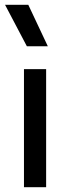

<svg xmlns="http://www.w3.org/2000/svg" viewBox="-20 -777 291 797"><path d="M79.5 0V-490H171.5V0ZM91.5 -585 1 -757H97.5L178.5 -585Z"/></svg>

Font: Geologica Cursive Light
Style: Regular
Weight: 300
Designer: Sindre Bremnes, Frode Helland
Foundry: Monokrom Skriftforlag AS
Version: Version 1.010;gftools[0.9.28]